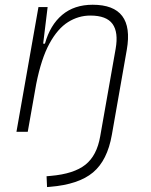

<svg xmlns="http://www.w3.org/2000/svg" viewBox="-20 -547 626 797"><path d="M175.3 229.5 173.3 184.6 190.4 183.1Q286.6 174.8 334.5 136.7Q382.3 98.6 396 18.6L460 -344.2Q472.2 -413.1 447 -447.8Q421.9 -482.4 355 -482.4Q305.7 -482.4 262.5 -455.3Q219.2 -428.2 185.3 -366.2Q151.4 -304.2 130.4 -198.7L95.2 0H48.3L139.6 -517.6H177.7L159.2 -365.7H166.5Q188 -442.9 238 -485.1Q288.1 -527.3 364.7 -527.3Q539.1 -527.3 506.3 -340.3L444.3 12.7Q425.8 118.7 366.2 168.7Q306.6 218.8 187.5 228.5Z"/></svg>

Font: Cascadia Mono NF ExtraLight
Style: Italic
Weight: 200
Italic angle: -10°
Monospace: yes
Designer: Aaron Bell
Foundry: Saja Typeworks
Version: Version 2404.023; ttfautohint (v1.8.4)